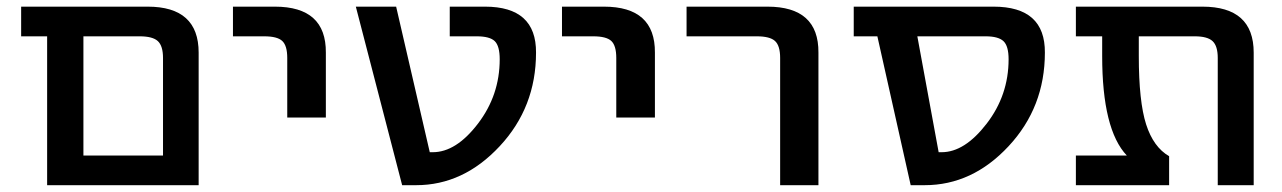

<svg xmlns="http://www.w3.org/2000/svg" viewBox="-20 -542 3760 563"><path d="M220.7 1H118.2V-435.5H42V-522.5H413.1Q562.5 -522.5 562.5 -387.7V1ZM458 -372.1Q458 -407.2 442.9 -421.4Q427.7 -435.5 389.6 -435.5H224.6V-85.9H458Z M663.1 -435.5V-522.5H786.1Q936.5 -522.5 935.5 -387.7V-197.3H822.3V-372.1Q822.3 -408.2 807.6 -421.9Q793 -435.5 754.9 -435.5Z M1445.3 -368.2Q1445.3 -407.2 1430.7 -421.4Q1416 -435.5 1377.9 -435.5H1298.8V-522.5H1402.3Q1552.7 -522.5 1551.8 -387.7Q1551.8 -227.5 1445.3 -113.3Q1338.9 1 1200.2 1H1159.2L1023.4 -522.5H1141.6L1240.2 -95.7H1249Q1317.4 -95.7 1381.3 -179.2Q1445.3 -262.7 1445.3 -368.2Z M1627.9 -435.5V-522.5H1751Q1901.4 -522.5 1900.4 -387.7V-197.3H1787.1V-372.1Q1787.1 -408.2 1772.5 -421.9Q1757.8 -435.5 1719.7 -435.5Z M1993.2 -435.5V-522.5H2230.5Q2380.9 -522.5 2379.9 -387.7V1H2267.6V-372.1Q2267.6 -408.2 2252.4 -421.9Q2237.3 -435.5 2199.2 -435.5Z M2669.9 -435.5 2732.4 -95.7H2741.2Q2808.6 -95.7 2873 -179.2Q2937.5 -262.7 2937.5 -368.2Q2937.5 -407.2 2922.4 -421.4Q2907.2 -435.5 2870.1 -435.5ZM2552.7 -435.5H2483.4V-522.5H2893.6Q3044.9 -522.5 3043.9 -387.7Q3043.9 -227.5 2937.5 -113.3Q2831.1 1 2691.4 1H2650.4Z M3319.3 -435.5V-377.9Q3319.3 -244.1 3340.8 -177.2Q3362.3 -110.4 3408.2 -84V1H3134.8V-85.9H3284.2Q3211.9 -162.1 3211.9 -377.9V-435.5H3134.8V-522.5H3505.9Q3656.2 -522.5 3656.2 -387.7V1H3550.8V-372.1Q3550.8 -407.2 3535.6 -421.4Q3520.5 -435.5 3483.4 -435.5Z"/></svg>

Font: Gen Shin Gothic Medium
Style: Regular
Weight: 500
Designer: [Source Han Sans]
Ryoko NISHIZUKA  (kana & ideographs); Paul D. Hunt (Latin, Greek & Cyrillic); Wenlong ZHANG  (bopomofo
Version: Version 1.002.20150607